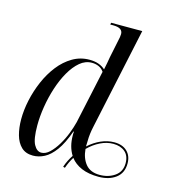

<svg xmlns="http://www.w3.org/2000/svg" viewBox="-114 -864 945 995"><g transform="rotate(15 358.0 -366.0)"><path d="M503 28Q449 28 411.5 12Q374 -4 352 -33Q335 -6 323 28L313 25Q319 7 327.5 -10Q336 -27 346 -42Q319 -85 319 -145Q319 -150 319 -155Q319 -160 320 -165H317Q293 -97 265 -59Q237 -21 207 -5.5Q177 10 146 10Q107 10 83.5 -12.5Q60 -35 49.5 -73Q39 -111 39 -157Q39 -206 50.5 -259.5Q62 -313 84 -364Q106 -415 138 -456Q170 -497 211.5 -521.5Q253 -546 302 -546Q330 -546 351 -538.5Q372 -531 387 -517Q391 -535 394.5 -554.5Q398 -574 400 -586L419 -678Q422 -690 423.5 -700Q425 -710 425 -717Q425 -750 374 -750H358L360 -760H527L411 -218Q406 -196 403.5 -175.5Q401 -155 401 -136Q400 -121 400 -107Q431 -135 466 -150.5Q501 -166 537 -166Q581 -166 606 -142Q631 -118 631 -77Q631 -26 595 1Q559 28 503 28ZM184 -16Q207 -16 228.5 -36.5Q250 -57 269 -88.5Q288 -120 301 -154Q314 -188 321 -216L383 -503Q372 -519 355 -526.5Q338 -534 318 -534Q283 -534 254 -509.5Q225 -485 201.5 -444Q178 -403 161.5 -352Q145 -301 136.5 -248Q128 -195 128 -147Q128 -75 144 -45.5Q160 -16 184 -16ZM506 17Q553 17 587 -7Q621 -31 621 -76Q621 -116 597 -136.5Q573 -157 534 -157Q499 -157 464.5 -140Q430 -123 401 -94Q405 -45 430.5 -14Q456 17 506 17Z"/></g></svg>

Font: Noto Serif Display Condensed
Style: Italic
Weight: 400
Width: 3
Italic angle: -12°
Designer: Monotype Design Team
Foundry: Monotype Imaging Inc.
Version: Version 2.009